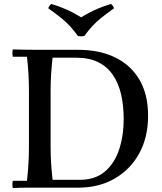

<svg xmlns="http://www.w3.org/2000/svg" viewBox="-20 -953 825 975"><path d="M182 -700H377Q485 -700 564.5 -661.5Q644 -623 688 -548.5Q732 -474 732 -365Q732 -256 687 -174Q642 -92 562 -46Q482 0 377 0H182Q148 0 114 0Q80 0 45 2Q41 -17 45 -35H117Q122 -80 124.5 -122.5Q127 -165 127 -210V-490Q127 -535 124.5 -577.5Q122 -620 117 -665H45Q41 -684 45 -702Q80 -701 114 -700.5Q148 -700 182 -700ZM247 -40H387Q462 -40 511 -80.5Q560 -121 584 -191Q608 -261 608 -350Q608 -417 595 -473.5Q582 -530 553.5 -572Q525 -614 479 -637Q433 -660 367 -660H247Q242 -615 239.5 -575Q237 -535 237 -490V-210Q237 -165 239.5 -125Q242 -85 247 -40ZM544 -933Q555 -923 559 -911Q517 -881 492.5 -861Q468 -841 449.5 -821Q431 -801 408 -770Q392 -767 376 -770Q353 -801 334.5 -821Q316 -841 291.5 -861Q267 -881 225 -911Q229 -923 240 -933Q276 -922 301.5 -911.5Q327 -901 348 -890Q369 -879 392 -865Q415 -879 436 -890Q457 -901 482.5 -911.5Q508 -922 544 -933Z"/></svg>

Font: Poltawski Nowy
Style: Regular
Weight: 400
Designer: Adam Pótawski, Mateusz Machalski, Borys Kosmynka, Ania Wieluska
Foundry: Capitalics.wtf
Version: Version 1.001;gftools[0.9.25]